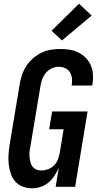

<svg xmlns="http://www.w3.org/2000/svg" viewBox="-20 -1007 540 1035"><path d="M154 8Q127 8 103 -1Q79 -10 62.5 -28.5Q46 -47 38 -71.5Q30 -96 27 -121.5Q24 -147 26 -174Q28 -201 32 -228L86 -552Q90 -578 98.5 -603Q107 -628 121.5 -650.5Q136 -673 157 -691.5Q178 -710 202 -722Q226 -734 252.5 -738.5Q279 -743 304 -743Q330 -743 355 -739Q380 -735 402.5 -724Q425 -713 442 -695.5Q459 -678 469 -655.5Q479 -633 481 -607.5Q483 -582 479 -555L477 -546H366L367 -551Q370 -569 367.5 -587Q365 -605 356 -619Q347 -633 330.5 -640Q314 -647 296 -647Q276 -647 257 -637.5Q238 -628 225 -611.5Q212 -595 206 -575.5Q200 -556 197 -537L143 -212Q140 -198 139 -184Q138 -170 139.5 -157Q141 -144 144.5 -131Q148 -118 156 -108Q164 -98 176 -93Q188 -88 202 -88Q220 -88 238.5 -94.5Q257 -101 271 -115Q285 -129 292 -147Q299 -165 302 -183L323 -310H245L261 -406H452L385 0H280L297 -104Q288 -82 274.5 -61Q261 -40 242.5 -24Q224 -8 200.5 0Q177 8 154 8ZM314 -789 258 -841 406 -987 474 -923Z"/></svg>

Font: Iosevka Oblique
Style: Bold
Weight: 700
Italic angle: -9°
Monospace: yes
Designer: Belleve Invis
Foundry: Belleve Invis
Version: Version 32.5.0; ttfautohint (v1.8.4)